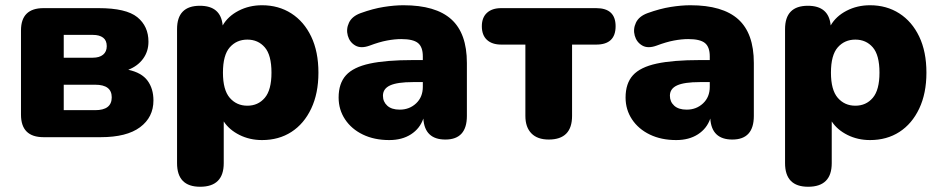

<svg xmlns="http://www.w3.org/2000/svg" viewBox="-20 -523 3590 732"><path d="M223 -103H343Q406 -103 406 -152Q406 -200 343 -200H223ZM223 -303H334Q359 -303 373 -314.5Q387 -326 387 -347Q387 -369 373 -379.5Q359 -390 334 -390H223ZM146 0Q60 0 60 -86V-407Q60 -492 146 -492H356Q461 -492 503.5 -457.5Q546 -423 546 -364Q546 -327 525.5 -299Q505 -271 469 -257Q520 -246 542.5 -215.5Q565 -185 565 -140Q565 -76 514 -38Q463 0 364 0Z M923 -120Q964 -120 989.5 -150Q1015 -180 1015 -246Q1015 -313 989.5 -342.5Q964 -372 923 -372Q882 -372 856 -342.5Q830 -313 830 -246Q830 -180 856 -150Q882 -120 923 -120ZM743 189Q655 189 655 99V-412Q655 -501 742 -501Q822 -501 829 -426Q849 -461 889.5 -482Q930 -503 979 -503Q1042 -503 1090.5 -472Q1139 -441 1166.5 -383.5Q1194 -326 1194 -246Q1194 -167 1166.5 -109Q1139 -51 1091 -20Q1043 11 979 11Q932 11 893 -8.5Q854 -28 833 -60V99Q833 189 743 189Z M1464 11Q1407 11 1363.5 -10Q1320 -31 1295.5 -68Q1271 -105 1271 -151Q1271 -205 1299 -236Q1327 -267 1389.5 -280.5Q1452 -294 1554 -294H1592V-308Q1592 -344 1573.5 -359Q1555 -374 1510 -374Q1485 -374 1455.5 -368.5Q1426 -363 1389 -349Q1356 -337 1334.5 -349.5Q1313 -362 1306 -387Q1299 -412 1310.5 -436.5Q1322 -461 1355 -473Q1402 -490 1443 -496.5Q1484 -503 1518 -503Q1641 -503 1700.5 -449.5Q1760 -396 1760 -283V-81Q1760 9 1678 9Q1599 9 1594 -71Q1581 -33 1547 -11Q1513 11 1464 11ZM1592 -210H1554Q1495 -210 1467.5 -197.5Q1440 -185 1440 -158Q1440 -135 1456.5 -120Q1473 -105 1504 -105Q1541 -105 1566.5 -129Q1592 -153 1592 -192Z M2072 9Q2029 9 2006 -14.5Q1983 -38 1983 -81V-353H1891Q1856 -353 1836.5 -371Q1817 -389 1817 -423Q1817 -456 1836.5 -474Q1856 -492 1891 -492H2253Q2327 -492 2327 -423Q2327 -353 2253 -353H2161V-81Q2161 9 2072 9Z M2558 11Q2501 11 2457.5 -10Q2414 -31 2389.5 -68Q2365 -105 2365 -151Q2365 -205 2393 -236Q2421 -267 2483.5 -280.5Q2546 -294 2648 -294H2686V-308Q2686 -344 2667.5 -359Q2649 -374 2604 -374Q2579 -374 2549.5 -368.5Q2520 -363 2483 -349Q2450 -337 2428.5 -349.5Q2407 -362 2400 -387Q2393 -412 2404.5 -436.5Q2416 -461 2449 -473Q2496 -490 2537 -496.5Q2578 -503 2612 -503Q2735 -503 2794.5 -449.5Q2854 -396 2854 -283V-81Q2854 9 2772 9Q2693 9 2688 -71Q2675 -33 2641 -11Q2607 11 2558 11ZM2686 -210H2648Q2589 -210 2561.5 -197.5Q2534 -185 2534 -158Q2534 -135 2550.5 -120Q2567 -105 2598 -105Q2635 -105 2660.5 -129Q2686 -153 2686 -192Z M3241 -120Q3282 -120 3307.5 -150Q3333 -180 3333 -246Q3333 -313 3307.5 -342.5Q3282 -372 3241 -372Q3200 -372 3174 -342.5Q3148 -313 3148 -246Q3148 -180 3174 -150Q3200 -120 3241 -120ZM3061 189Q2973 189 2973 99V-412Q2973 -501 3060 -501Q3140 -501 3147 -426Q3167 -461 3207.5 -482Q3248 -503 3297 -503Q3360 -503 3408.5 -472Q3457 -441 3484.5 -383.5Q3512 -326 3512 -246Q3512 -167 3484.5 -109Q3457 -51 3409 -20Q3361 11 3297 11Q3250 11 3211 -8.5Q3172 -28 3151 -60V99Q3151 189 3061 189Z"/></svg>

Font: Chiron GoRound TC H
Style: Regular
Weight: 900
Designer: Ryoko NISHIZUKA 西塚涼子 (kana, bopomofo & ideographs); Paul D. Hunt (Latin, Greek & Cyrillic); Sandoll Communications 산돌커뮤니
Foundry: Adobe
Version: Version 1.000;hotconv 1.1.1;makeotfexe 2.6.0